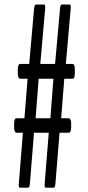

<svg xmlns="http://www.w3.org/2000/svg" viewBox="-20 -766 397 863"><path d="M68.4 77.6Q66.4 77.6 64.9 72.3Q63.5 66.9 64.5 60.5L83 -169.4H55.2Q43.5 -169.4 43.5 -193.8V-210Q43.5 -234.4 54.2 -234.4H89.8L104 -412.1H71.8Q60.1 -412.1 60.1 -436.5V-454.1Q60.1 -478.5 71.3 -478.5H111.3L133.3 -728.5Q133.8 -735.8 136.2 -740.7Q138.7 -745.6 141.1 -745.6H178.7Q184.1 -745.6 183.1 -728.5L161.1 -478.5H227.5L250 -728.5Q251 -745.6 257.8 -745.6H293.9Q295.9 -745.6 297.4 -740.2Q298.8 -734.9 297.9 -728.5L275.9 -478.5H305.7Q316.4 -478.5 316.4 -454.1V-436.5Q316.4 -412.1 306.2 -412.1H269L254.9 -234.4H287.6Q299.8 -234.4 299.8 -210V-193.8Q299.8 -169.4 288.6 -169.4H247.6L229 60.5Q227.5 77.6 221.2 77.6H184.6Q179.7 77.6 180.7 60.5L199.2 -169.4H132.8L114.3 60.5Q112.8 77.6 106.4 77.6ZM140.1 -234.4H206.5L220.2 -412.1H153.8Z"/></svg>

Font: BenchNine
Style: Bold
Weight: 700
Version: Version 1 ; ttfautohint (v0.92.18-e454-dirty) -l 8 -r 50 -G 